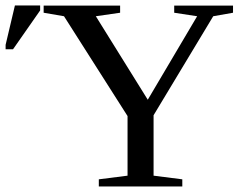

<svg xmlns="http://www.w3.org/2000/svg" viewBox="-53 -675 889 695"><path d="M502.9 -257.8V-39.1L606.9 -25.9V0H304.7V-25.9L408.7 -39.1V-254.9L178.7 -616.2L105 -628.9V-654.8H381.8V-628.9L293.9 -616.2L481.9 -314L660.6 -616.2L577.6 -628.9V-654.8H790.5V-628.9L718.8 -616.2ZM-32.7 -496.6V-512.7L1 -655.3H92.3V-637.2L-5.9 -496.6Z"/></svg>

Font: Times New Roman
Style: Regular
Weight: 400
Designer: Steve Matteson
Foundry: Ascender Corporation
Version: Version 2.00.3